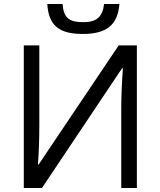

<svg xmlns="http://www.w3.org/2000/svg" viewBox="-20 -941 802 961"><path d="M293 -920.9C298.8 -853 323.2 -830.1 397 -830.1C463.9 -830.1 493.7 -856.9 501 -920.9H577.6C569.8 -817.9 514.6 -771 395 -771C274.4 -771 223.1 -814 216.8 -920.9ZM189.9 0H99.1V-713.9H176.8V-316.9C176.8 -243.7 174.3 -177.2 169.9 -118.2H173.8L574.2 -713.9H665V0H586.9V-393.1C586.9 -458.5 589.8 -527.3 595.2 -599.1H590.8Z"/></svg>

Font: OpenSansEmoji
Style: Regular
Weight: 400
Foundry: MorbZ
Version: Version 1.000;PS 001.000;hotconv 1.0.70;makeotf.lib2.5.58329